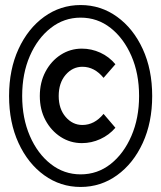

<svg xmlns="http://www.w3.org/2000/svg" viewBox="-20 -731 640 762"><path d="M300 11Q220 11 155.5 -35.5Q91 -82 53.5 -163.5Q16 -245 16 -350Q16 -455 53.5 -536.5Q91 -618 155.5 -664.5Q220 -711 300 -711Q380 -711 444.5 -664.5Q509 -618 546.5 -536.5Q584 -455 584 -350Q584 -245 546.5 -163.5Q509 -82 444.5 -35.5Q380 11 300 11ZM300 -39Q367 -39 419 -80Q471 -121 501.5 -191.5Q532 -262 532 -350Q532 -439 501.5 -509Q471 -579 419 -620Q367 -661 300 -661Q234 -661 181.5 -620Q129 -579 98.5 -509Q68 -439 68 -350Q68 -262 98.5 -191.5Q129 -121 181.5 -80Q234 -39 300 -39ZM305 -163Q259 -163 221 -187.5Q183 -212 160.5 -254Q138 -296 138 -350Q138 -404 160.5 -446.5Q183 -489 221 -513.5Q259 -538 305 -538Q343 -538 378 -522Q413 -506 438 -476L391 -422Q355 -466 307 -466Q268 -466 240.5 -434Q213 -402 213 -350Q213 -299 240.5 -267Q268 -235 307 -235Q355 -235 391 -279L438 -224Q413 -195 378 -179Q343 -163 305 -163Z"/></svg>

Font: Red Hat Mono Medium
Style: Regular
Weight: 500
Monospace: yes
Designer: Pentagram, MCKL
Foundry: Pentagram, MCKL
Version: Version 1.023; ttfautohint (v1.8.3)